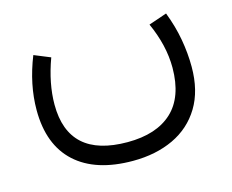

<svg xmlns="http://www.w3.org/2000/svg" viewBox="-77 -384 860 711"><g transform="rotate(-15 353.5 -28.0)"><path d="M541 -252 610.8 -275.9Q632.3 -220.2 641.8 -166.5Q651.4 -112.8 651.4 -61Q651.4 30.8 613.3 93.5Q575.2 156.2 507.6 188Q439.9 219.7 352.1 219.7Q209.5 219.7 132.3 149.4Q55.2 79.1 55.2 -54.2Q55.2 -151.9 96.2 -254.4L158.2 -229Q124.5 -137.2 124.5 -56.6Q124.5 147.5 350.6 147.5Q461.9 147.5 521.7 91.8Q581.5 36.1 582 -75.7Q582 -119.6 571.5 -163.8Q561 -208 541 -252Z"/></g></svg>

Font: Vazir Light FD
Style: Light-FD
Weight: 300
Designer: Saber Rastikerdar
Foundry: Saber Rastikerdar
Version: Version 30.1.0